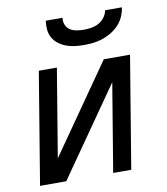

<svg xmlns="http://www.w3.org/2000/svg" viewBox="-83 -810 766 879"><g transform="rotate(-10 300.0 -370.0)"><path d="M32 0 118 -520H202L134 -110L420 -520H542L456 0H372L440 -410L154 0ZM343 -600Q322 -600 301 -602.5Q280 -605 261 -612Q242 -619 226 -631Q210 -643 200 -660Q190 -677 188 -698Q186 -719 189 -740H267Q264 -723 270.5 -707.5Q277 -692 290 -683.5Q303 -675 320 -672Q337 -669 354 -669Q371 -669 389 -672Q407 -675 423 -683.5Q439 -692 450.5 -707.5Q462 -723 465 -740H543Q540 -719 531 -698Q522 -677 506 -660Q490 -643 470 -631Q450 -619 429 -612Q408 -605 386 -602.5Q364 -600 343 -600Z"/></g></svg>

Font: Iosevka Aile Oblique
Style: Regular
Weight: 400
Italic angle: -9°
Designer: Belleve Invis
Foundry: Belleve Invis
Version: Version 31.1.0; ttfautohint (v1.8.4)